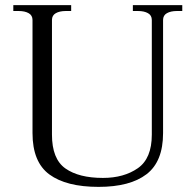

<svg xmlns="http://www.w3.org/2000/svg" viewBox="-20 -720 764 750"><path d="M107 -200V-642Q107 -660 92 -668.5Q77 -677 53 -677H32V-700H258V-677H237Q213 -677 198 -668.5Q183 -660 183 -642V-194Q183 -99 235.5 -62Q288 -25 382 -25Q464 -25 518.5 -63Q573 -101 573 -194V-642Q573 -660 558 -668.5Q543 -677 519 -677H499V-700H692V-677H671Q647 -677 632 -668.5Q617 -660 617 -642V-200Q617 -89 552.5 -39.5Q488 10 365 10Q239 10 173 -38.5Q107 -87 107 -200Z"/></svg>

Font: Taviraj Light
Style: Regular
Weight: 300
Designer: Katatrad Team
Foundry: CadsonDemak
Version: Version 1.001